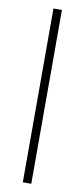

<svg xmlns="http://www.w3.org/2000/svg" viewBox="-88 -794 363 827"><g transform="rotate(10 94.0 -380.0)"><path d="M113 0V-760H76V0Z"/></g></svg>

Font: Noto Sans Thai Looped Condensed ExtraLight
Style: Regular
Weight: 200
Width: 3
Designer: Sasikarn Vongin, Ben Mitchell
Foundry: The Fontpad Ltd
Version: Version 1.001